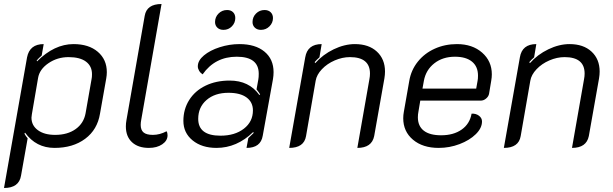

<svg xmlns="http://www.w3.org/2000/svg" viewBox="-29 -729 3057 958"><path d="M106 -443Q119 -509 189 -509L179 -452Q162 -437 154 -427L156 -423Q242 -509 338 -509Q414 -509 459 -470.5Q504 -432 504 -369Q504 -354 501 -337L470 -162Q457 -82 396 -36.5Q335 9 243 9Q151 9 96 -67L93 -62Q100 -49 109 -39L76 147Q66 209 -9 209ZM398 -164 428 -335Q430 -343 430 -359Q430 -399 400 -421.5Q370 -444 313 -444Q257 -444 212.5 -413.5Q168 -383 161 -340L130 -159Q128 -147 128 -142Q128 -103 160 -79.5Q192 -56 246 -56Q308 -56 348.5 -85Q389 -114 398 -164Z M599 -98Q599 -114 602 -130L693 -650Q703 -709 777 -709L676 -133Q673 -118 673 -106Q673 -80 687.5 -68Q702 -56 734 -56Q768 -56 802 -74Q807 -67 807 -54Q807 -27 780.5 -9Q754 9 714 9Q660 9 629.5 -19.5Q599 -48 599 -98Z M886 -126Q886 -184 915 -230Q944 -276 996.5 -301.5Q1049 -327 1117 -327Q1214 -327 1265 -255L1269 -258Q1263 -268 1251 -283L1260 -333Q1262 -343 1262 -361Q1262 -446 1152 -446Q1044 -446 982 -358Q971 -365 964.5 -376Q958 -387 958 -398Q958 -427 988.5 -452.5Q1019 -478 1067.5 -493.5Q1116 -509 1166 -509Q1245 -509 1290.5 -471.5Q1336 -434 1336 -369Q1336 -352 1333 -334L1282 -52Q1272 9 1201 9L1210 -40Q1220 -49 1237 -66L1234 -70Q1153 9 1051 9Q978 9 932 -28.5Q886 -66 886 -126ZM1233 -178Q1233 -219 1201.5 -242.5Q1170 -266 1111 -266Q1043 -266 1001.5 -230Q960 -194 960 -136Q960 -52 1071 -52Q1143 -52 1188 -87Q1233 -122 1233 -178ZM1044 -619Q1044 -644 1061.5 -661.5Q1079 -679 1104 -679Q1123 -679 1134 -668Q1145 -657 1145 -639Q1145 -615 1128 -597.5Q1111 -580 1086 -580Q1067 -580 1055.5 -591Q1044 -602 1044 -619ZM1231 -619Q1231 -644 1248.5 -661.5Q1266 -679 1291 -679Q1310 -679 1321.5 -668Q1333 -657 1333 -639Q1333 -615 1315.5 -597.5Q1298 -580 1273 -580Q1254 -580 1242.5 -591Q1231 -602 1231 -619Z M1494 -443Q1505 -509 1576 -509L1565 -443Q1550 -430 1541 -419L1544 -414Q1582 -457 1636 -483Q1690 -509 1742 -509Q1811 -509 1851.5 -471.5Q1892 -434 1892 -372Q1892 -356 1889 -338L1838 -50Q1826 9 1754 9L1814 -333Q1817 -348 1817 -362Q1817 -444 1717 -444Q1679 -444 1641 -427.5Q1603 -411 1577 -383.5Q1551 -356 1546 -326L1498 -50Q1488 9 1414 9Z M1983 -139Q1983 -155 1986 -171L2013 -325Q2022 -379 2055.5 -421Q2089 -463 2140 -486Q2191 -509 2251 -509Q2328 -509 2376.5 -466.5Q2425 -424 2425 -358Q2425 -343 2422 -326L2411 -260Q2408 -247 2396 -237Q2384 -227 2370 -227H2068L2059 -173Q2056 -158 2056 -144Q2056 -100 2085.5 -77Q2115 -54 2172 -54Q2234 -54 2274.5 -82.5Q2315 -111 2324 -162Q2346 -163 2361 -151.5Q2376 -140 2376 -123Q2376 -90 2345 -59.5Q2314 -29 2264 -10Q2214 9 2160 9Q2080 9 2031.5 -32Q1983 -73 1983 -139ZM2347 -287 2354 -326Q2356 -335 2356 -352Q2356 -397 2326 -421.5Q2296 -446 2241 -446Q2180 -446 2138 -413Q2096 -380 2086 -326L2079 -287Z M2565 -443Q2576 -509 2647 -509L2636 -443Q2621 -430 2612 -419L2615 -414Q2653 -457 2707 -483Q2761 -509 2813 -509Q2882 -509 2922.5 -471.5Q2963 -434 2963 -372Q2963 -356 2960 -338L2909 -50Q2897 9 2825 9L2885 -333Q2888 -348 2888 -362Q2888 -444 2788 -444Q2750 -444 2712 -427.5Q2674 -411 2648 -383.5Q2622 -356 2617 -326L2569 -50Q2559 9 2485 9Z"/></svg>

Font: K2D Light
Style: Italic
Weight: 300
Italic angle: -10°
Designer: Katatrad Aksorn Co.,Ltd.
Foundry: Cadson Demak Co.,Ltd.
Version: Version 1.000; ttfautohint (v1.6)